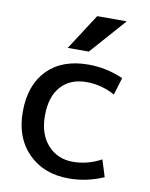

<svg xmlns="http://www.w3.org/2000/svg" viewBox="-86 -823 701 897"><g transform="rotate(10 264.5 -375.0)"><path d="M302 -760H442L292 -590H192ZM442 -413Q377 -448 307 -448Q230 -448 186 -399Q142 -350 142 -260Q142 -172 188.5 -121Q235 -70 307 -70Q377 -70 442 -105L467 -25Q387 10 302 10Q184 10 110.5 -63Q37 -136 37 -260Q37 -387 107 -458.5Q177 -530 302 -530Q387 -530 467 -495Z"/></g></svg>

Font: M PLUS 1p Medium
Style: Regular
Weight: 500
Version: Version 1.062